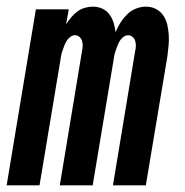

<svg xmlns="http://www.w3.org/2000/svg" viewBox="-36 -558 556 578"><path d="M-16 0 72 -530H171L163 -485Q170 -496 178.5 -506Q187 -516 197 -523.5Q207 -531 219.5 -534.5Q232 -538 243 -538Q259 -538 272 -532Q285 -526 293.5 -514.5Q302 -503 306 -489.5Q310 -476 312 -461Q318 -476 326.5 -489.5Q335 -503 346.5 -514.5Q358 -526 373 -532Q388 -538 403 -538Q420 -538 433.5 -531Q447 -524 455.5 -511.5Q464 -499 467.5 -484Q471 -469 472 -453Q473 -437 471.5 -421Q470 -405 468 -389L403 0H304L371 -405Q373 -413 373 -420.5Q373 -428 371 -435Q369 -442 363 -447Q357 -452 350 -452Q342 -452 335 -446.5Q328 -441 324 -434Q320 -427 317 -419Q314 -411 311.5 -403.5Q309 -396 307.5 -388Q306 -380 305 -372L243 0H144L211 -405Q213 -413 213 -420.5Q213 -428 211 -435Q209 -442 203 -447Q197 -452 190 -452Q182 -452 175 -446.5Q168 -441 164 -434Q160 -427 157 -419Q154 -411 151.5 -403.5Q149 -396 147.5 -388Q146 -380 145 -372L83 0Z"/></svg>

Font: Iosevka Curly Semibold Oblique
Style: Regular
Weight: 600
Italic angle: -9°
Monospace: yes
Designer: Belleve Invis
Foundry: Belleve Invis
Version: Version 11.1.0; ttfautohint (v1.8.3)